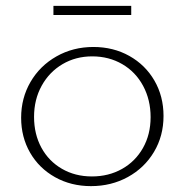

<svg xmlns="http://www.w3.org/2000/svg" viewBox="-20 -628 629 654"><path d="M162 -608H427V-577H162ZM52 -227Q52 -294 84 -349Q116 -404 172.5 -436Q229 -468 298 -468Q366 -468 420.5 -437.5Q475 -407 506 -353.5Q537 -300 537 -233Q537 -165 504.5 -110.5Q472 -56 415.5 -25Q359 6 290 6Q222 6 167.5 -24.5Q113 -55 82.5 -108Q52 -161 52 -227ZM493 -229Q493 -288 467.5 -335.5Q442 -383 396.5 -409.5Q351 -436 294 -436Q238 -436 193 -409.5Q148 -383 122 -336Q96 -289 96 -230Q96 -171 121 -125Q146 -79 191 -53Q236 -27 293 -27Q350 -27 395.5 -52.5Q441 -78 467 -124Q493 -170 493 -229Z"/></svg>

Font: Ysabeau SC Light
Style: Regular
Weight: 300
Designer: Christian Thalmann (Catharsis Fonts)
Version: Version 0.003